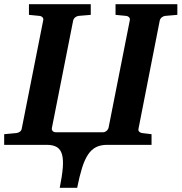

<svg xmlns="http://www.w3.org/2000/svg" viewBox="-37 -691 866 916"><path d="M751 -615.2Q742.7 -614.3 735.1 -608.4Q727.5 -602.5 725.1 -592.8L624 -78.1Q621.6 -68.4 627.2 -62.7Q632.8 -57.1 641.1 -56.2L686 -50.8V0H474.1Q443.4 0 421.4 11Q399.4 22 383.1 46.4Q366.7 70.8 354.5 109.9Q342.3 148.9 331.1 205.1H248Q259.3 148.9 262.5 109.9Q265.6 70.8 259 46.4Q252.4 22 234.6 11Q216.8 0 186 0H-17.1V-50.8L41 -56.2Q50.3 -57.1 57.9 -62.7Q65.4 -68.4 66.9 -78.1L168.9 -592.8Q171.4 -602.5 165.8 -608.4Q160.2 -614.3 150.9 -615.2L101.1 -620.1V-670.9H396V-620.1L337.9 -615.2Q329.6 -614.3 322 -608.4Q314.5 -602.5 312 -592.8L210.9 -82Q208.5 -72.3 214.1 -66.2Q219.7 -60.1 229 -60.1H455.1Q463.4 -60.1 470.9 -66.2Q478.5 -72.3 481 -82L582 -592.8Q584.5 -602.5 578.9 -608.4Q573.2 -614.3 564 -615.2L514.2 -620.1V-670.9H809.1V-620.1Z"/></svg>

Font: Charis SIL CyrE
Style: Bold Italic
Weight: 700
Italic angle: -11°
Foundry: SIL International
Version: Version 5.000